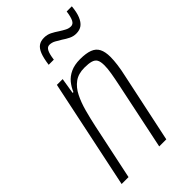

<svg xmlns="http://www.w3.org/2000/svg" viewBox="-219 -776 845 845"><g transform="rotate(-45 203.5 -354.0)"><path d="M9 0 116 -510H152L140 -436H145Q154 -458 169 -476.5Q184 -495 208.5 -506.5Q233 -518 268 -518Q305 -518 327.5 -509.5Q350 -501 360 -481.5Q370 -462 370 -430Q370 -410 366.5 -383Q363 -356 355 -321L287 0H243L308 -311Q316 -349 320.5 -376Q325 -403 325 -422Q325 -446 318.5 -457.5Q312 -469 296.5 -473.5Q281 -478 255 -478Q217 -478 192.5 -460Q168 -442 152.5 -411Q137 -380 126.5 -341.5Q116 -303 107 -261L52 0ZM153 -598Q158 -635 166.5 -656.5Q175 -678 188.5 -687.5Q202 -697 223 -697Q242 -697 258 -689Q274 -681 290 -670Q304 -661 316.5 -654.5Q329 -648 342 -648Q356 -648 363.5 -663Q371 -678 375 -708H407Q404 -674 395 -652Q386 -630 372 -619.5Q358 -609 336 -609Q319 -609 303.5 -616.5Q288 -624 272 -635Q259 -643 245.5 -650.5Q232 -658 217 -658Q204 -658 196.5 -643.5Q189 -629 185 -598Z"/></g></svg>

Font: Saira Condensed ExtraLight
Style: Italic
Weight: 250
Width: 3
Italic angle: -12°
Designer: Hector Gatti with collaboration of the Omnibus-Type team
Foundry: Omnibus-Type
Version: Version 1.101